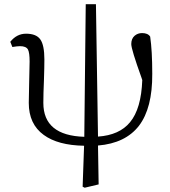

<svg xmlns="http://www.w3.org/2000/svg" viewBox="-20 -671 798 902"><path d="M377.9 210.9 368.2 206.1 375 13.7Q252 11.7 185.5 -37.1Q115.2 -87.9 115.2 -187.5Q115.2 -223.6 117.2 -292Q119.1 -353.5 119.1 -381.8Q119.1 -423.8 111.3 -438.5Q102.5 -454.1 74.2 -454.1Q61.5 -454.1 38.1 -450.2L28.3 -474.6Q58.6 -512.7 102.5 -512.7Q150.4 -512.7 169.4 -485.8Q188.5 -459 188.5 -391.6Q188.5 -356.4 186.5 -295.9Q183.6 -229.5 183.6 -187.5Q183.6 -34.2 376 -28.3L382.8 -651.4H430.7L440.4 -29.3Q541 -36.1 590.8 -96.7Q643.6 -160.2 648.4 -294.9Q647.5 -298.8 644.5 -306.6Q596.7 -439.5 596.7 -463.9Q596.7 -489.3 612.3 -502.9Q627 -515.6 647.5 -515.6Q674.8 -515.6 685.5 -499Q695.3 -432.6 695.3 -324.2Q696.3 -163.1 632.8 -80.1Q569.3 2 440.4 12.7L443.4 195.3Z"/></svg>

Font: Bpmf GenYo Min R
Style: R
Weight: 400
Foundry: But Ko
Version: Version 1.320